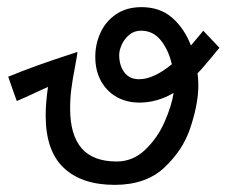

<svg xmlns="http://www.w3.org/2000/svg" viewBox="-20 -523 640 538"><path d="M108 -199Q108 -235.5 114.5 -279.5L85 -266Q49 -249 27 -240L18 -265Q5.5 -300.5 3 -308Q76.5 -338.5 183.5 -373L197 -377.5Q196 -367.5 194 -356.8Q192 -346 190 -335Q183.5 -301.5 180 -274.8Q176.5 -248 176.5 -219Q176.5 -145 208.5 -107.8Q240.5 -70.5 307 -70.5Q352.5 -70.5 387 -103.5Q421.5 -136.5 441.2 -181.5Q461 -226.5 466.5 -262.5Q420 -235.5 370.5 -235.5Q335 -235.5 307 -251.2Q279 -267 263 -296Q247 -325 247 -364Q247 -399.5 261.5 -431.2Q276 -463 305.2 -483Q334.5 -503 376.5 -503Q428.5 -503 462.5 -473.2Q496.5 -443.5 515 -395.5L541.5 -427Q547.5 -435 549.5 -437L595 -389Q587.5 -381 575 -365Q565.5 -354 554.5 -340.8Q543.5 -327.5 533.5 -317.5Q536.5 -294 535.5 -273Q533.5 -225 512.8 -163.2Q492 -101.5 440.2 -53.2Q388.5 -5 301.5 -5Q209 -5 158.5 -52.8Q108 -100.5 108 -199ZM369.5 -301Q410.5 -301 461.5 -343Q452 -383.5 430.5 -410.2Q409 -437 375 -437Q356 -437 342.2 -425.5Q328.5 -414 321.2 -398Q314 -382 314 -369Q314 -339.5 328.5 -320.2Q343 -301 369.5 -301Z"/></svg>

Font: JuliaMono
Style: Regular
Weight: 400
Monospace: yes
Designer: cormullion
Foundry: corm
Version: Version 0.055; ttfautohint (v1.8.4)